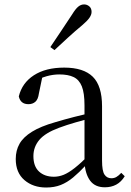

<svg xmlns="http://www.w3.org/2000/svg" viewBox="-20 -838 597 873"><path d="M189.7 14.6Q130.5 14.6 91.1 -19.1Q51.6 -52.8 51.6 -115.1Q51.6 -153.9 68.8 -184.3Q85.9 -214.6 125.4 -239Q164.9 -263.5 230.9 -282.3Q272.8 -294.9 318.8 -306.7Q364.8 -318.5 404.8 -327.7V-303.3Q364.8 -293.3 323.7 -281.5Q282.6 -269.7 248.6 -257Q185.3 -233.6 158.6 -201.7Q131.9 -169.7 131.9 -128.2Q131.9 -81.6 157.5 -58Q183.2 -34.4 225.1 -34.4Q247.6 -34.4 269.6 -43.3Q291.6 -52.2 319.7 -74.2Q347.7 -96.3 385.8 -134.4L394.5 -87.1H370.9Q339.7 -53.7 312.5 -31.1Q285.2 -8.4 256.1 3.1Q227 14.6 189.7 14.6ZM456.8 13.6Q412.1 13.6 389.8 -16.6Q367.5 -46.7 364.2 -99.7V-103.3V-359Q364.2 -415 352.1 -445.3Q339.9 -475.6 314.7 -487.6Q289.6 -499.6 250 -499.6Q221.3 -499.6 192.1 -491.4Q162.9 -483.2 129.7 -464.7L173.2 -491.9L156.8 -412.7Q153.2 -386 140.7 -375.2Q128.1 -364.3 109.4 -364.3Q73.2 -364.3 65.5 -399.7Q80.4 -461 134.1 -495.8Q187.8 -530.6 272.2 -530.6Q359.5 -530.6 401.8 -489.2Q444 -447.8 444 -354.6V-107.7Q444 -60.8 455.1 -44.2Q466.1 -27.5 486.4 -27.5Q499 -27.5 509 -33.2Q519 -38.8 531.4 -52.1L547.1 -36.7Q531.2 -10.7 508.6 1.4Q486 13.6 456.8 13.6ZM208.9 -624Q233.6 -660.9 258.2 -697.4Q282.7 -734 308.2 -772.8Q323.4 -797.6 335.7 -807.7Q348 -817.9 362.5 -817.9Q375.6 -817.9 386 -809.1Q396.4 -800.3 396.4 -783.8Q396.4 -771.1 386.5 -756.9Q376.6 -742.7 353.5 -723.1Q320.6 -695.8 289.7 -667.5Q258.7 -639.2 227.6 -610.1Z"/></svg>

Font: Noto Serif KR
Style: Regular
Weight: 200
Designer: Ryoko NISHIZUKA 西塚涼子 (kana & ideographs); Frank Grießhammer (Latin, Greek & Cyrillic); Wenlong ZHANG 张文龙 (bopomofo); San
Foundry: Adobe
Version: Version 2.001;hotconv 1.1.0;makeotfexe 2.6.0